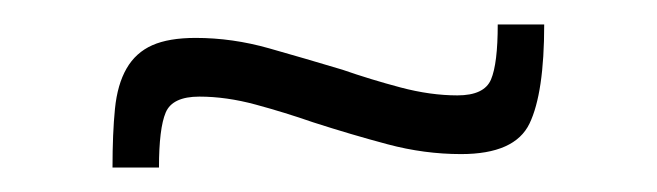

<svg xmlns="http://www.w3.org/2000/svg" viewBox="-20 -381 537 157"><path d="M425 -361Q425 -305 413 -280Q401 -255 357 -255Q327 -255 297 -263Q267 -271 236 -281Q213 -289 189 -295.5Q165 -302 143 -302Q121 -302 115.5 -289Q110 -276 110 -244H72Q72 -272 74 -292Q76 -312 83.5 -325Q91 -338 104.5 -344Q118 -350 140 -350Q170 -350 200 -341.5Q230 -333 260 -324Q283 -316 307.5 -309.5Q332 -303 354 -303Q376 -303 381.5 -316Q387 -329 387 -361Z"/></svg>

Font: Azeri Sans Light
Style: Regular
Weight: 300
Designer: Hector Gatti & Omnibus-Type (original fonts) / Cristiano Sobral (main changes and remastering)
Version: Version 1.000; ttfautohint (v1.6)